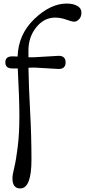

<svg xmlns="http://www.w3.org/2000/svg" viewBox="-20 -770 478 1080"><path d="M80 -385H49Q10 -385 10 -419Q10 -453 49 -453Q69 -453 79 -452Q83 -577 173.5 -663.5Q264 -750 355 -750Q391 -750 414.5 -737Q438 -724 438 -699.5Q438 -675 424.5 -661.5Q411 -648 398 -648Q385 -648 353 -659.5Q321 -671 290 -671Q228 -671 184 -616.5Q140 -562 140 -486V-448H172L310 -456Q349 -456 349 -419Q349 -382 310 -382L172 -390Q150 -390 140 -389Q142 -279 149.5 -142Q157 -5 157 128Q157 290 94 290Q50 290 50 233Q50 213 60 173.5Q70 134 79.5 58Q89 -18 89 -116Q89 -214 80 -385Z"/></svg>

Font: Macondo Swash Caps
Style: Regular
Weight: 400
Designer: John Vargas Beltran
Foundry: John Vargas Beltran
Version: Version 2.001